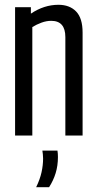

<svg xmlns="http://www.w3.org/2000/svg" viewBox="-20 -566 408 802"><path d="M43 0V-536H109V-509Q164 -546 224 -546Q271 -546 298 -518Q325 -490 325 -430V0H253V-411Q253 -479 194 -479Q174 -479 153.5 -471.5Q133 -464 115 -453V0ZM131 216Q147 183 153.5 153.5Q160 124 160 96Q160 87 159 78.5Q158 70 157 63H220Q221 69 221.5 76Q222 83 222 90Q222 126 212.5 157Q203 188 185 216Z"/></svg>

Font: Georama Condensed
Style: Regular
Weight: 400
Width: 3
Designer: Jean-Baptiste Levee
Foundry: Production Type
Version: Version 1.000